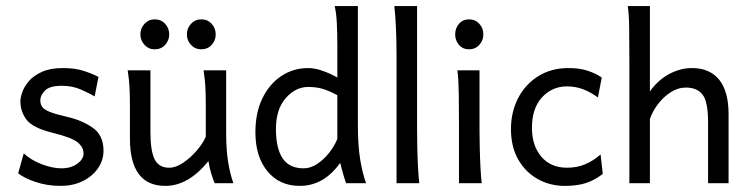

<svg xmlns="http://www.w3.org/2000/svg" viewBox="-20 -606 2479 635"><path d="M181.2 8.8Q136.7 8.8 99.1 -3.7Q61.5 -16.1 40 -32.7L58.6 -98.6Q83 -76.2 118.4 -62.7Q153.8 -49.3 183.1 -49.3Q214.8 -49.3 235.6 -64.5Q256.3 -79.6 256.3 -98.6Q256.3 -119.1 236.6 -135.3Q216.8 -151.4 155.3 -166.5Q88.9 -182.6 68.1 -209.7Q47.4 -236.8 47.4 -271Q47.4 -283.7 54 -302Q60.5 -320.3 76.2 -338.4Q91.8 -356.4 119.4 -368.7Q147 -380.9 188.5 -380.9Q228.5 -380.9 257.6 -371.3Q286.6 -361.8 305.7 -351.6L293 -287.1Q274.4 -298.3 246.6 -310.3Q218.8 -322.3 184.6 -322.3Q144.5 -322.3 128.9 -306.6Q113.3 -291 113.3 -274.4Q113.3 -261.7 119.4 -252.7Q125.5 -243.7 144.3 -236.1Q163.1 -228.5 201.2 -219.7Q251 -208.5 286.6 -183.6Q322.3 -158.7 322.3 -107.9Q322.3 -75.2 303.5 -48.6Q284.7 -22 252.7 -6.6Q220.7 8.8 181.2 8.8Z M526.9 8.8Q409.7 8.8 409.7 -147.9Q409.7 -150.9 409.7 -166.5Q409.7 -182.1 409.7 -202.1Q409.7 -222.2 409.7 -237.8Q409.7 -253.4 409.7 -256.3Q409.7 -291 408.4 -315.9Q407.2 -340.8 402.3 -373.5H477.5Q477.5 -373.5 477.5 -349.6Q477.5 -325.7 477.5 -290.8Q477.5 -255.9 477.5 -222.4Q477.5 -189 477.5 -169.9Q477.5 -107.9 491.2 -79.6Q504.9 -51.3 539.6 -51.3Q561.5 -51.3 585.7 -67.6Q609.9 -84 630.4 -107.7Q650.9 -131.3 660.6 -153.8V-256.3Q660.6 -292.5 659.4 -316.2Q658.2 -339.8 653.3 -373.5H728Q728 -373.5 728 -351.6Q728 -329.6 728 -295.9Q728 -262.2 728 -226.8Q728 -191.4 728 -164.6Q728 -111.3 734.4 -71Q740.7 -30.8 752 0H689.9Q684.6 -12.7 678.5 -32.5Q672.4 -52.2 669.4 -73.2Q603 8.8 526.9 8.8ZM491.7 -442.9Q471.7 -442.9 458 -457.5Q444.3 -472.2 444.3 -492.2Q444.3 -512.7 458 -527.3Q471.7 -542 491.7 -542Q512.7 -542 526.1 -527.3Q539.6 -512.7 539.6 -492.2Q539.6 -472.2 526.1 -457.5Q512.7 -442.9 491.7 -442.9ZM645.5 -442.9Q625.5 -442.9 611.8 -457.5Q598.1 -472.2 598.1 -492.2Q598.1 -512.7 611.8 -527.3Q625.5 -542 645.5 -542Q666.5 -542 679.9 -527.3Q693.4 -512.7 693.4 -492.2Q693.4 -472.2 679.9 -457.5Q666.5 -442.9 645.5 -442.9Z M971.2 8.8Q904.3 8.8 864.5 -39.6Q824.7 -87.9 824.7 -168.5Q824.7 -233.4 847.9 -281Q871.1 -328.6 910.6 -354.7Q950.2 -380.9 999 -380.9Q1022 -380.9 1048.3 -371.3Q1074.7 -361.8 1095.7 -349.6V-452.1Q1095.7 -496.1 1094 -529.5Q1092.3 -563 1086.9 -585.9H1163.6V-193.8Q1163.6 -124.5 1171.4 -77.6Q1179.2 -30.8 1190.9 0H1125Q1121.1 -9.3 1115.5 -28.3Q1109.9 -47.4 1105 -67.4Q1051.3 8.8 971.2 8.8ZM984.4 -49.3Q1006.8 -49.3 1028.6 -63.5Q1050.3 -77.6 1068.1 -100.1Q1085.9 -122.6 1095.7 -146.5V-291Q1068.8 -305.7 1047.6 -312Q1026.4 -318.4 999 -318.4Q957.5 -318.4 925 -281.5Q892.6 -244.6 892.6 -179.2Q892.6 -115.7 914.6 -82.5Q936.5 -49.3 984.4 -49.3Z M1291.5 0V-413.6Q1291.5 -522.5 1284.2 -585.9H1359.4V-173.8Q1359.4 -150.4 1360.1 -116.9Q1360.8 -83.5 1362.5 -51.8Q1364.3 -20 1366.7 0Z M1498 0Q1498 0 1498 -19.8Q1498 -39.6 1498 -70.3Q1498 -101.1 1498 -134.3Q1498 -167.5 1498 -193.8Q1498 -247.6 1497.3 -296.1Q1496.6 -344.7 1492.7 -373.5H1565.9V-173.8Q1565.9 -150.4 1566.7 -116.9Q1567.4 -83.5 1569.1 -51.5Q1570.8 -19.5 1573.2 0ZM1531.2 -442.9Q1510.7 -442.9 1498 -457.5Q1485.4 -472.2 1485.4 -492.2Q1485.4 -512.7 1498 -527.3Q1510.7 -542 1531.2 -542Q1551.8 -542 1565.2 -527.3Q1578.6 -512.7 1578.6 -492.2Q1578.6 -472.2 1565.2 -457.5Q1551.8 -442.9 1531.2 -442.9Z M1847.7 8.8Q1798.8 8.8 1758.3 -13.9Q1717.8 -36.6 1693.8 -78.6Q1669.9 -120.6 1669.9 -179.2Q1669.9 -234.9 1693.1 -280.5Q1716.3 -326.2 1759.3 -353.5Q1802.2 -380.9 1860.4 -380.9Q1897 -380.9 1923.6 -372.1Q1950.2 -363.3 1970.2 -349.6L1957.5 -283.7Q1932.6 -301.8 1908 -311Q1883.3 -320.3 1855 -320.3Q1806.2 -320.3 1772.7 -284.2Q1739.3 -248 1739.3 -183.1Q1739.3 -124 1770.5 -87.6Q1801.8 -51.3 1855 -51.3Q1888.2 -51.3 1915.3 -62.7Q1942.4 -74.2 1966.3 -95.2L1973.6 -30.8Q1946.3 -9.8 1917.5 -0.5Q1888.7 8.8 1847.7 8.8Z M2061.5 0Q2061.5 0 2061.5 -25.1Q2061.5 -50.3 2061.5 -91.1Q2061.5 -131.8 2061.5 -179.9Q2061.5 -228 2061.5 -274.9Q2061.5 -321.8 2061.5 -358.9Q2061.5 -396 2061.5 -413.6Q2061.5 -472.7 2060.8 -517.3Q2060.1 -562 2056.2 -585.9H2129.4Q2129.4 -585.9 2129.4 -566.7Q2129.4 -547.4 2129.4 -516.8Q2129.4 -486.3 2129.4 -451.4Q2129.4 -416.5 2129.4 -384.3Q2129.4 -352.1 2129.4 -330.1Q2129.4 -308.1 2129.4 -303.7Q2156.7 -341.8 2193.4 -361.3Q2230 -380.9 2268.6 -380.9Q2327.1 -380.9 2358.4 -342.5Q2389.6 -304.2 2389.6 -228.5Q2389.6 -210.4 2389.6 -181.9Q2389.6 -153.3 2389.6 -122.1Q2389.6 -90.8 2389.6 -63Q2389.6 -35.2 2389.6 -17.6Q2389.6 0 2389.6 0H2321.8Q2321.8 0 2321.8 -23.7Q2321.8 -47.4 2321.8 -81.8Q2321.8 -116.2 2321.8 -149.2Q2321.8 -182.1 2321.8 -201.2Q2321.8 -270 2303.5 -293.2Q2285.2 -316.4 2248.5 -316.4Q2222.2 -316.4 2198 -300.8Q2173.8 -285.2 2155.8 -261.2Q2137.7 -237.3 2129.4 -212.4V0Z"/></svg>

Font: Harmattan
Style: Regular
Weight: 400
Designer: George W. Nuss III and SIL International
Foundry: SIL International
Version: Version 4.000